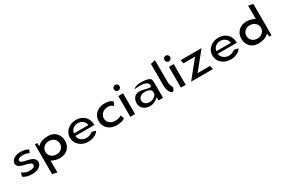

<svg xmlns="http://www.w3.org/2000/svg" viewBox="115 -2118 5451 3720"><g transform="rotate(-30 2841.0 -258.0)"><path d="M67 -55C124 -10 200 5 280 2C421 -2 487 -69 487 -148C487 -199 453 -230 407 -252C351 -277 266 -283 210 -307C190 -315 172 -327 172 -350C172 -388 219 -404 267 -407C326 -411 374 -403 427 -373L452 -443C395 -478 319 -489 250 -484C132 -475 71 -410 68 -350C68 -285 117 -259 183 -237C234 -222 296 -213 337 -193C357 -184 375 -169 375 -144C375 -100 329 -82 274 -80C208 -76 152 -88 91 -136Z M1139 -241C1139 -372 1051 -485 900 -485C785 -485 712 -453 670 -413L658 -401L653 -417C649 -431 649 -455 649 -472H597V195L704 218L702 -46L720 -38C767 -15 823 3 883 3C1040 3 1139 -95 1139 -241ZM701 -237C701 -247 701 -257 702 -268C715 -340 777 -392 866 -392C963 -392 1026 -323 1026 -241C1026 -163 963 -92 866 -92C773 -92 701 -154 701 -237Z M1358 -209 1357 -220H1784C1784 -229 1784 -236 1783 -245C1775 -389 1670 -485 1519 -485C1361 -485 1248 -376 1248 -241C1248 -107 1361 3 1519 3C1626 3 1709 -34 1758 -107C1735 -116 1695 -130 1664 -127C1620 -93 1569 -77 1521 -79C1435 -83 1367 -140 1358 -209ZM1680 -289 1682 -277H1358L1360 -288C1370 -354 1434 -412 1521 -412C1604 -412 1668 -359 1680 -289Z M2004 -242C2004 -254 2006 -265 2011 -277C2026 -333 2075 -381 2150 -392C2219 -402 2272 -382 2297 -347L2335 -426C2318 -450 2270 -480 2190 -483H2188C2173 -485 2159 -485 2144 -484C2106 -482 2070 -474 2037 -461C1952 -423 1892 -345 1892 -241C1892 -207 1897 -177 1909 -148C1943 -65 2026 -4 2144 2C2158 3 2170 3 2184 2C2268 -2 2321 -30 2345 -46L2315 -128L2313 -126C2292 -111 2258 -93 2211 -89C2089 -75 2004 -139 2004 -242Z M2455 -629C2455 -593 2484 -565 2518 -565C2553 -565 2582 -594 2582 -629C2582 -665 2552 -694 2518 -694C2484 -694 2455 -665 2455 -629ZM2572 -10V-474H2465V-10Z M2838 -458H2837C2823 -453 2812 -443 2800 -428C2806 -430 2816 -432 2826 -433C2858 -436 3097 -466 3109 -352C3110 -345 3110 -338 3109 -331C3107 -310 3085 -308 3067 -310C3020 -315 2939 -343 2883 -347C2853 -349 2832 -349 2811 -343C2757 -328 2728 -288 2711 -240C2709 -235 2695 -139 2704 -141C2722 -55 2795 3 2906 3C2989 3 3059 -47 3080 -67L3097 -86V-10H3198V-320C3198 -352 3196 -382 3192 -411C3183 -464 3085 -485 2973 -485C2909 -485 2868 -474 2838 -458ZM2937 -68C2859 -68 2805 -109 2805 -176C2805 -250 2874 -287 2952 -287C3010 -287 3066 -265 3081 -244L3082 -243V-242C3088 -223 3093 -201 3093 -179C3093 -137 3027 -68 2937 -68Z M3417 -10C3433 -15 3465 -66 3471 -82C3465 -112 3429 -154 3429 -224L3427 -721L3323 -698L3324 -210C3324 -112 3358 -41 3417 -10Z M3587 -629C3587 -593 3616 -565 3650 -565C3685 -565 3714 -594 3714 -629C3714 -665 3684 -694 3650 -694C3616 -694 3587 -665 3587 -629ZM3704 -10V-474H3597V-10Z M4313 -10 4295 -91H4018L4326 -472H3857L3875 -392H4135L3826 -10Z M4545 -209 4544 -220H4971C4971 -229 4971 -236 4970 -245C4962 -389 4857 -485 4706 -485C4548 -485 4435 -376 4435 -241C4435 -107 4548 3 4706 3C4813 3 4896 -34 4945 -107C4922 -116 4882 -130 4851 -127C4807 -93 4756 -77 4708 -79C4622 -83 4554 -140 4545 -209ZM4867 -289 4869 -277H4545L4547 -288C4557 -354 4621 -412 4708 -412C4791 -412 4855 -359 4867 -289Z M5322 3C5437 3 5509 -29 5551 -69L5563 -81L5568 -65C5572 -51 5572 -27 5572 -10H5624V-711L5519 -734V-437L5502 -445C5454 -468 5398 -485 5338 -485C5325 -485 5315 -484 5303 -483C5174 -473 5074 -370 5084 -222C5092 -99 5177 3 5322 3ZM5519 -266C5519 -260 5520 -253 5520 -246C5520 -234 5519 -224 5519 -215V-214C5506 -141 5444 -90 5355 -90C5258 -90 5196 -160 5196 -241C5196 -320 5260 -390 5355 -390C5442 -390 5505 -335 5519 -268Z"/></g></svg>

Font: Bluebird
Style: LiExt
Weight: 300
Designer: Jasper
Foundry: Cannot Into Space Fonts
Version: Version 0.98